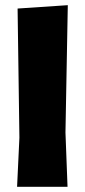

<svg xmlns="http://www.w3.org/2000/svg" viewBox="-20 -722 328 742"><path d="M242 -702 233 -210 241 0H46L55 -190L48 -689Z"/></svg>

Font: Alegreya Sans SC Black
Style: Regular
Weight: 900
Designer: Juan Pablo del Peral
Foundry: Huerta Tipografica
Version: Version 2.007